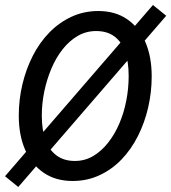

<svg xmlns="http://www.w3.org/2000/svg" viewBox="-37 -711 684 767"><path d="M253 12Q186 12 138 -20.5Q90 -53 64 -111.5Q38 -170 38 -249Q38 -313 52.5 -374Q67 -435 94 -488Q121 -541 160 -581Q199 -621 248.5 -644Q298 -667 356 -667Q423 -667 470.5 -634.5Q518 -602 543.5 -543.5Q569 -485 569 -406Q569 -343 555 -282Q541 -221 514 -167.5Q487 -114 448.5 -74Q410 -34 360.5 -11Q311 12 253 12ZM262 -68Q302 -68 335 -87.5Q368 -107 394.5 -140.5Q421 -174 439.5 -217Q458 -260 467.5 -309Q477 -358 477 -407Q477 -464 463 -504Q449 -544 420 -565.5Q391 -587 347 -587Q307 -587 273.5 -567.5Q240 -548 213.5 -514.5Q187 -481 168.5 -437.5Q150 -394 140 -346Q130 -298 130 -249Q130 -191 145 -151Q160 -111 189.5 -89.5Q219 -68 262 -68ZM36 36 -17 -7 574 -691 627 -648Z"/></svg>

Font: Source Code Pro ExtraLight Medium
Style: Italic
Weight: 500
Italic angle: -11°
Monospace: yes
Version: Version 1.016;hotconv 1.0.116;makeotfexe 2.5.65601